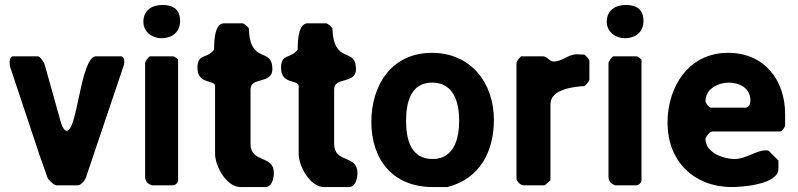

<svg xmlns="http://www.w3.org/2000/svg" viewBox="-20 -747 3218 774"><path d="M173 -27C176 -24 196 0 207 0H293C308 0 323 -21 327 -33L480 -487C480 -487 481 -495 481 -497C481 -505 480 -520 467 -520H367C304 -520 292 -209 247 -220C230 -224 221 -270 220 -273C211 -305 169 -455 160 -487C158 -496 141 -520 133 -520H33C19 -520 19 -501 19 -493C19 -491 20 -482 20 -480L140 -120C145 -106 168 -41 173 -27Z M678 -520H585C580 -520 565 -499 565 -493V-33C565 -24 570 -12 578 -7C581 -5 591 0 592 0H678C687 0 698 -11 698 -20V-507C695 -510 683 -520 678 -520ZM558 -659C558 -619 593 -593 630 -593C675 -593 706 -618 706 -663C706 -709 678 -727 635 -727C593 -727 558 -706 558 -659Z M776 -473C776 -405 847 -427 847 -400V-127C847 -78 892 7 950 7H1050C1078 7 1084 -32 1084 -50C1084 -124 990 -88 990 -167V-387C990 -438 1078 -407 1078 -468C1078 -561 988 -483 983 -633C980 -638 965 -653 957 -653H883C839 -653 844 -556 843 -547C814 -508 776 -533 776 -473Z M1113 -473C1113 -405 1184 -427 1184 -400V-127C1184 -78 1229 7 1287 7H1387C1415 7 1421 -32 1421 -50C1421 -124 1327 -88 1327 -167V-387C1327 -438 1415 -407 1415 -468C1415 -561 1325 -483 1320 -633C1317 -638 1302 -653 1294 -653H1220C1176 -653 1181 -556 1180 -547C1151 -508 1113 -533 1113 -473Z M1477 -256C1477 -101 1566 7 1724 7H1784C1916 -27 1971 -138 1971 -264C1971 -413 1878 -534 1721 -534C1559 -534 1477 -404 1477 -256ZM1617 -260C1617 -333 1635 -414 1722 -414C1809 -414 1831 -335 1831 -260C1831 -188 1810 -106 1724 -106C1636 -106 1617 -185 1617 -260Z M2212 -499C2195 -499 2185 -520 2169 -520H2082C2077 -520 2062 -499 2062 -493V-27C2062 -17 2079 0 2089 0H2176L2199 -20V-327C2199 -389 2298 -398 2336 -400C2341 -404 2356 -418 2356 -427V-500C2356 -509 2341 -523 2336 -527C2331 -527 2310 -528 2306 -528C2269 -528 2247 -499 2212 -499Z M2546 -520H2453C2448 -520 2433 -499 2433 -493V-33C2433 -24 2438 -12 2446 -7C2449 -5 2459 0 2460 0H2546C2555 0 2566 -11 2566 -20V-507C2563 -510 2551 -520 2546 -520ZM2426 -659C2426 -619 2461 -593 2498 -593C2543 -593 2574 -618 2574 -663C2574 -709 2546 -727 2503 -727C2461 -727 2426 -706 2426 -659Z M2671 -253C2671 -96 2778 7 2931 7C2967 7 3118 -2 3118 -67V-100L3078 -140C3078 -140 3071 -141 3069 -141C3025 -141 2990 -106 2941 -106C2897 -106 2824 -131 2824 -187C2824 -195 2842 -217 2851 -217H3125C3133 -217 3143 -233 3145 -240V-287C3145 -425 3061 -534 2915 -534C2756 -534 2671 -397 2671 -253ZM2824 -340C2824 -390 2877 -414 2918 -414C2959 -414 3005 -393 3005 -343C3005 -331 3002 -313 2985 -313H2845C2840 -313 2824 -330 2824 -340Z"/></svg>

Font: Asimov Print
Style: C
Weight: 500
Designer: Google
Version: Version 2.000980: 2014